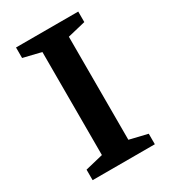

<svg xmlns="http://www.w3.org/2000/svg" viewBox="-175 -796 787 886"><g transform="rotate(-30 219.0 -353.5)"><path d="M385 -56V0H53.5V-56L148.5 -79V-628L53.5 -651V-707H385V-651L289.5 -628V-79Z"/></g></svg>

Font: Newsreader Caption Medium
Style: Regular
Weight: 500
Designer: Hugues Gentile
Foundry: Production Type
Version: Version 1.001